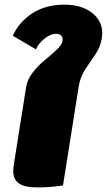

<svg xmlns="http://www.w3.org/2000/svg" viewBox="-20 -795 458 823"><path d="M35 -641.7Q60.8 -700 117.9 -737.5Q175 -775 255.8 -775Q329.2 -775 373.8 -740.4Q418.3 -705.8 418.3 -652.5Q418.3 -646.7 416.7 -633.3Q410.8 -594.2 389.2 -562.5Q367.5 -530.8 345.8 -498.3Q324.2 -465.8 317.5 -425L250 0Q196.7 8.3 140 8.3Q83.3 8.3 60 -9.6Q36.7 -27.5 36.7 -61.7Q36.7 -68.3 38.3 -83.3L92.5 -425Q97.5 -455 121.7 -485.8Q145.8 -516.7 172.5 -537.9Q199.2 -559.2 222.1 -581.2Q245 -603.3 247.5 -616.7Q248.3 -619.2 248.3 -625Q248.3 -650 220 -650Q195.8 -650 170 -628.8Q144.2 -607.5 134.2 -583.3Z"/></svg>

Font: BoonTook
Style: Italic
Weight: 400
Italic angle: -9°
Designer: Sungsit Sawaiwan
Foundry: FontUni
Version: Version 3.0